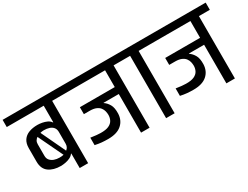

<svg xmlns="http://www.w3.org/2000/svg" viewBox="-90 -1426 2602 2011"><g transform="rotate(-30 1211.0 -420.5)"><path d="M532 0H430V-176H426Q411 -154 384 -141Q357 -128 326.5 -122.5Q296 -117 271 -117Q183 -117 127.5 -157Q72 -197 72 -284V-446Q72 -505 97.5 -542Q123 -579 168 -596Q213 -613 271 -613Q296 -613 326.5 -607.5Q357 -602 384 -589.5Q411 -577 426 -554H430V-754H-17V-841H663V-754H532ZM174 -296Q174 -263 192 -242Q210 -221 239 -210.5Q268 -200 302 -200Q315 -200 328 -201Q341 -202 353 -205L210 -504Q194 -493 184 -476.5Q174 -460 174 -435ZM398 -229Q413 -240 421.5 -256.5Q430 -273 430 -296V-435Q430 -470 413 -491Q396 -512 367 -521.5Q338 -531 302 -531Q291 -531 279.5 -529.5Q268 -528 258 -525Z M1064 -294Q1061 -212 1005 -163Q949 -114 842 -114Q800 -114 763 -117.5Q726 -121 685 -130V-220Q721 -214 754.5 -211Q788 -208 804 -208Q866 -207 902 -223Q938 -239 953.5 -268Q969 -297 969 -332Q969 -353 963.5 -376.5Q958 -400 942.5 -420.5Q927 -441 897.5 -454Q868 -467 820 -467H750V-551H1172V-754H611V-841H1407V-754H1275V0H1172V-467H988V-464Q1021 -442 1043.5 -403Q1066 -364 1064 -294Z M1338 -754V-841H1715V-754H1578V0H1475V-754Z M2096 -294Q2093 -212 2037 -163Q1981 -114 1874 -114Q1832 -114 1795 -117.5Q1758 -121 1717 -130V-220Q1753 -214 1786.5 -211Q1820 -208 1836 -208Q1898 -207 1934 -223Q1970 -239 1985.5 -268Q2001 -297 2001 -332Q2001 -353 1995.5 -376.5Q1990 -400 1974.5 -420.5Q1959 -441 1929.5 -454Q1900 -467 1852 -467H1782V-551H2204V-754H1643V-841H2439V-754H2307V0H2204V-467H2020V-464Q2053 -442 2075.5 -403Q2098 -364 2096 -294Z"/></g></svg>

Font: Matangi SemiBold
Style: Regular
Weight: 600
Designer: Prashant Pant
Foundry: The Graphic Ant
Version: Version 3.002